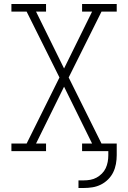

<svg xmlns="http://www.w3.org/2000/svg" viewBox="-20 -755 640 959"><path d="M372 184V146H398Q415 146 431.5 143Q448 140 462.5 132Q477 124 489 112Q501 100 508 85Q515 70 518 53.5Q521 37 521 20V0H390V-38H440L300 -322L160 -38H210V0H37V-38H113L277 -368L113 -697H37V-735H210V-697H160L300 -413L440 -697H390V-735H563V-697H487L323 -368L487 -38H563V20Q563 42 559 64Q555 86 545.5 105.5Q536 125 520 141Q504 157 484 167Q464 177 442 180.5Q420 184 398 184Z"/></svg>

Font: Iosevka Etoile Extralight
Style: Regular
Weight: 200
Designer: Belleve Invis
Foundry: Belleve Invis
Version: Version 22.1.2; ttfautohint (v1.8.4)